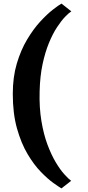

<svg xmlns="http://www.w3.org/2000/svg" viewBox="-20 -855 486 1066"><path d="M51 -334Q51 -427.5 73.5 -502.8Q96 -578 130.8 -636Q165.5 -694 203.2 -735Q241 -776 273 -801Q305 -826 321.5 -835L376 -792Q362.5 -783.5 341.2 -761.5Q320 -739.5 296.2 -703.2Q272.5 -667 251.5 -616Q230.5 -565 216.2 -498Q202 -431 200 -347.5Q197.5 -257.5 209.8 -183.8Q222 -110 243.2 -53Q264.5 4 289 45.2Q313.5 86.5 336.8 112.2Q360 138 375 149L321 191Q307.5 183 276.2 160.8Q245 138.5 206.8 99.2Q168.5 60 133 0.2Q97.5 -59.5 74.2 -142.2Q51 -225 51 -334Z"/></svg>

Font: Merriweather 24pt SemiCondensed Black
Style: Regular
Weight: 900
Width: 4
Designer: Eben Sorkin
Foundry: Eben Sorkin
Version: Version 2.100